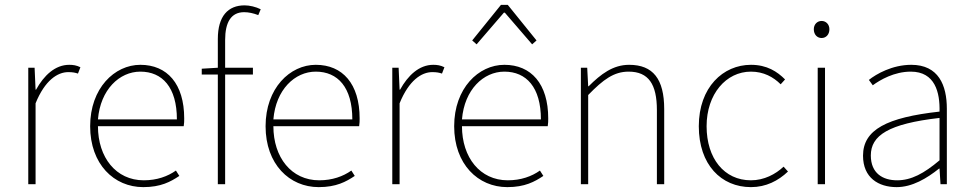

<svg xmlns="http://www.w3.org/2000/svg" viewBox="-20 -756 3988 788"><path d="M96 0H126V-332C164 -426 216 -460 260 -460C278 -460 288 -458 300 -454L310 -480C294 -488 280 -490 264 -490C206 -490 160 -446 128 -388H126L122 -478H96Z M568 12C640 12 680 -10 716 -34L702 -56C668 -32 624 -16 570 -16C456 -16 382 -110 382 -238H734C736 -250 736 -260 736 -270C736 -412 666 -490 556 -490C450 -490 350 -394 350 -238C350 -82 448 12 568 12ZM382 -266C392 -388 470 -462 556 -462C646 -462 706 -398 706 -266Z M874 0H904V-450H1018V-478H904V-592C904 -664 928 -706 982 -706C1000 -706 1019 -702 1040 -694L1050 -718C1030 -728 1004 -734 984 -734C916 -734 874 -690 874 -596V-478L808 -474V-450H874Z M1288 12C1360 12 1400 -10 1436 -34L1422 -56C1388 -32 1344 -16 1290 -16C1176 -16 1102 -110 1102 -238H1454C1456 -250 1456 -260 1456 -270C1456 -412 1386 -490 1276 -490C1170 -490 1070 -394 1070 -238C1070 -82 1168 12 1288 12ZM1102 -266C1112 -388 1190 -462 1276 -462C1366 -462 1426 -398 1426 -266Z M1590 0H1620V-332C1658 -426 1710 -460 1754 -460C1772 -460 1782 -458 1794 -454L1804 -480C1788 -488 1774 -490 1758 -490C1700 -490 1654 -446 1622 -388H1620L1616 -478H1590Z M2062 12C2134 12 2174 -10 2210 -34L2196 -56C2162 -32 2118 -16 2064 -16C1950 -16 1876 -110 1876 -238H2228C2230 -250 2230 -260 2230 -270C2230 -412 2160 -490 2050 -490C1944 -490 1844 -394 1844 -238C1844 -82 1942 12 2062 12ZM1876 -266C1886 -388 1964 -462 2050 -462C2140 -462 2200 -398 2200 -266ZM1936 -574 2048 -704H2052L2164 -574L2182 -590L2064 -736H2036L1918 -590Z M2364 0H2394V-366C2456 -430 2500 -462 2560 -462C2642 -462 2676 -410 2676 -304V0H2706V-308C2706 -432 2660 -490 2562 -490C2496 -490 2446 -452 2396 -402H2394L2390 -478H2364Z M3062 12C3124 12 3174 -14 3214 -52L3196 -72C3163 -41 3116 -16 3062 -16C2952 -16 2880 -106 2880 -238C2880 -370 2960 -462 3062 -462C3114 -462 3154 -440 3184 -410L3202 -430C3170 -462 3128 -490 3062 -490C2948 -490 2848 -398 2848 -238C2848 -80 2940 12 3062 12Z M3336 0H3366V-478H3336ZM3352 -600C3370 -600 3384 -614 3384 -636C3384 -656 3370 -670 3352 -670C3334 -670 3320 -656 3320 -636C3320 -614 3334 -600 3352 -600Z M3660 12C3724 12 3784 -24 3834 -64H3836L3840 0H3866V-310C3866 -406 3832 -490 3720 -490C3642 -490 3576 -452 3546 -428L3562 -406C3592 -428 3650 -462 3718 -462C3818 -462 3838 -376 3836 -298C3620 -274 3522 -224 3522 -117C3522 -26 3586 12 3660 12ZM3662 -16C3604 -16 3554 -44 3554 -118C3554 -200 3626 -248 3836 -272V-98C3772 -44 3720 -16 3662 -16Z"/></svg>

Font: Source Sans Pro ExtraLight
Style: Regular
Weight: 200
Designer: Paul D. Hunt
Foundry: Adobe Systems Incorporated
Version: Version 3.006;hotconv 1.0.111;makeotfexe 2.5.65597